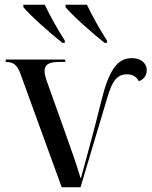

<svg xmlns="http://www.w3.org/2000/svg" viewBox="-20 -786 636 806"><path d="M242 -606H252V-616C224 -659 189 -721 168 -766H78V-756C107 -721 190 -647 242 -606ZM419 -606H429V-616C401 -659 366 -721 345 -766H255V-756C284 -721 367 -647 419 -606ZM67 -473 239 0H318L432 -381C450 -440 468 -474 513 -474C541 -474 554 -461 563 -445C584 -453 596 -469 596 -491C596 -523 569 -542 533 -542C471 -542 436 -488 405 -361C366 -203 344 -130 320 -39H318C296 -111 283 -147 257 -220L178 -441C171 -461 167 -476 167 -488C167 -516 187 -526 230 -526H254V-536H4V-526C37 -526 53 -513 67 -473Z"/></svg>

Font: Noto Serif Display
Style: Regular
Weight: 400
Designer: Monotype Design Team
Foundry: Monotype Imaging Inc.
Version: Version 2.009